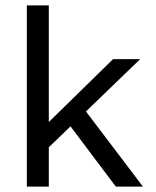

<svg xmlns="http://www.w3.org/2000/svg" viewBox="-20 -688 575 708"><path d="M79 0V-668H160V-238L397 -470H497L297 -277L507 0H407L240 -222L160 -145V0Z"/></svg>

Font: Gantari
Style: Regular
Weight: 400
Designer: Anugrah Pasau
Foundry: Lafontype
Version: Version 1.000; ttfautohint (v1.8.3)